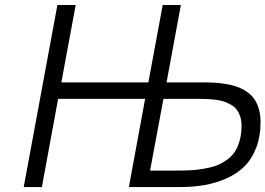

<svg xmlns="http://www.w3.org/2000/svg" viewBox="-20 -759 1077 779"><path d="M76.2 0 212.9 -738.8H287.1L229 -424.8H582L640.1 -738.8H713.9L655.8 -424.8H797.9Q826.2 -424.8 848.6 -423.6Q871.1 -422.4 896.7 -418.2Q922.4 -414.1 941.9 -407Q961.4 -399.9 980 -387.7Q998.5 -375.5 1010.5 -358.9Q1022.5 -342.3 1029.8 -318.4Q1037.1 -294.4 1037.1 -264.2Q1037.1 -204.6 1019 -158.4Q1001 -112.3 970.7 -82.8Q940.4 -53.2 897.2 -34.4Q854 -15.6 807.6 -7.8Q761.2 0 707 0H502.9L568.8 -357.9H215.8L149.9 0ZM588.9 -66.9H693.8Q726.1 -66.9 750.7 -68.1Q775.4 -69.3 804.4 -74Q833.5 -78.6 854.7 -86.2Q876 -93.8 896.7 -107.7Q917.5 -121.6 930.7 -140.4Q943.8 -159.2 951.9 -186.8Q960 -214.4 960 -249Q960 -271 953.9 -288.1Q947.8 -305.2 938.7 -316.4Q929.7 -327.6 914.3 -335.7Q898.9 -343.8 885 -348.1Q871.1 -352.5 850.6 -354.7Q830.1 -356.9 815.7 -357.4Q801.3 -357.9 779.8 -357.9H643.1Z"/></svg>

Font: Involve
Style: Italic
Weight: 400
Italic angle: -10.5°
Designer: Stefan Peev
Foundry: Context Ltd.
Version: Version 1.001